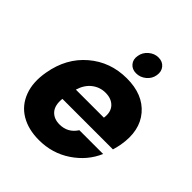

<svg xmlns="http://www.w3.org/2000/svg" viewBox="-212 -900 1040 1040"><g transform="rotate(45 308.0 -379.5)"><path d="M332 -429.2Q288.6 -429.2 254.6 -402.6Q220.7 -376 206.1 -327.1H420.9Q427.7 -375.5 402.6 -402.3Q377.4 -429.2 332 -429.2ZM557.1 -185.1Q521 -100.6 440.2 -46.4Q359.4 7.8 257.8 7.8Q175.8 7.8 118.2 -26.6Q60.5 -61 35.9 -126.5Q11.2 -191.9 26.9 -278.8Q49.8 -410.2 141.4 -488Q232.9 -565.9 358.9 -565.9Q482.4 -565.9 546.6 -490.2Q610.8 -414.6 588.9 -289.1Q585 -267.6 577.1 -240.2H189.9Q184.1 -186.5 208.5 -158.7Q232.9 -130.9 276.9 -130.9Q340.3 -130.9 375 -185.1ZM374 -620.1Q343.3 -620.1 325.7 -641.1Q308.1 -662.1 314 -692.9Q318.8 -724.1 344 -745.6Q369.1 -767.1 399.9 -767.1Q431.2 -767.1 448.7 -745.8Q466.3 -724.6 460.9 -692.9Q456.1 -662.1 430.9 -641.1Q405.8 -620.1 374 -620.1Z"/></g></svg>

Font: SVN-Poppins
Style: Bold Italic
Weight: 700
Italic angle: -10°
Designer: Ninad Kale (Devanagari), Jonny Pinhorn (Latin)
Foundry: Indian Type Foundry
Version: Version 3.002 2017